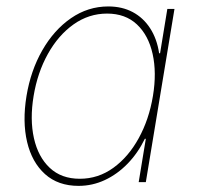

<svg xmlns="http://www.w3.org/2000/svg" viewBox="-20 -574 622 605"><path d="M227.5 11.7Q163.1 11.7 121.8 -25.4Q80.6 -62.5 65.4 -126.7Q50.3 -190.9 63.5 -271.5Q76.7 -351.6 113.3 -415.5Q149.9 -479.5 203.6 -516.6Q257.3 -553.7 321.3 -553.7Q364.7 -553.7 398.2 -535.9Q431.6 -518.1 453.1 -484.9Q474.6 -451.7 481.4 -406.2H484.4L507.3 -545.9H529.8L439.5 0H417L439.5 -136.7H436.5Q414.6 -91.8 382.1 -58.3Q349.6 -24.9 310.3 -6.6Q271 11.7 227.5 11.7ZM231.4 -10.7Q289.6 -10.7 337.2 -45.2Q384.8 -79.6 417.2 -138.7Q449.7 -197.8 461.9 -271.5Q474.1 -345.2 460.9 -404.1Q447.8 -462.9 411.4 -497.1Q375 -531.2 317.4 -531.2Q259.8 -531.2 211.7 -497.1Q163.6 -462.9 130.9 -404.1Q98.1 -345.2 85.9 -271.5Q73.7 -197.8 86.9 -138.7Q100.1 -79.6 136.7 -45.2Q173.3 -10.7 231.4 -10.7Z"/></svg>

Font: Inter Thin
Style: Italic
Weight: 250
Italic angle: -9.3988°
Designer: Rasmus Andersson
Foundry: rsms
Version: Version 4.001;git-66647c0bb